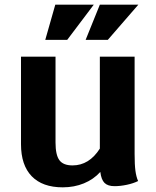

<svg xmlns="http://www.w3.org/2000/svg" viewBox="-20 -793 670 823"><path d="M572 -17Q552 -7 524 -1Q496 5 471 5Q442 5 428 -9Q414 -23 410 -56Q381 -24 339.5 -7Q298 10 249 10Q162 10 116 -37.5Q70 -85 70 -175V-550H218V-182Q218 -129 234.5 -106.5Q251 -84 291 -84Q362 -84 408 -156V-550H557V-133Q557 -87 560.5 -61Q564 -35 572 -17ZM217 -773H382L268 -622H174ZM408 -773H573L442 -622H347Z"/></svg>

Font: Krub
Style: Bold
Weight: 700
Version: Version 1.000; ttfautohint (v1.6)